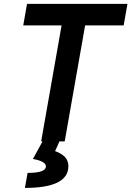

<svg xmlns="http://www.w3.org/2000/svg" viewBox="-20 -713 663 968"><path d="M187.5 0 290.5 -585H97.2L116.2 -693.4H622.6L603.5 -585H409.2L306.2 0ZM105.5 234.4 119.1 158.7Q211.4 158.7 211.4 126Q211.4 100.1 146 88.4L207.5 -23.9L279.3 1L257.8 48.8Q291 61 307.9 79.1Q324.7 97.2 324.7 125Q324.7 234.4 105.5 234.4Z"/></svg>

Font: CaskaydiaCove NFP SemiBold
Style: Italic
Weight: 600
Italic angle: -10°
Designer: Aaron Bell
Foundry: Saja Typeworks
Version: Version 2111.001; VTT 6.35;Nerd Fonts 3.1.1